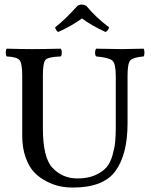

<svg xmlns="http://www.w3.org/2000/svg" viewBox="-20 -834 680 864"><path d="M173 -493V-256Q173 -125 216 -79Q261 -31 328 -31Q375 -31 408 -45.5Q441 -60 459 -81Q477 -102 486.5 -136Q496 -170 498.5 -197.5Q501 -225 501 -263V-493Q501 -548 485.5 -561.5Q470 -575 413 -580Q408 -584 408 -597Q408 -610 413 -615Q501 -613 528 -613Q554 -613 626 -615Q630 -610 630 -597Q630 -584 626 -580Q579 -576 566.5 -562.5Q554 -549 554 -493V-280Q554 -140 500 -65Q446 10 308 10Q279 10 251 4.5Q223 -1 191 -17Q159 -33 135 -57.5Q111 -82 95.5 -125Q80 -168 80 -224V-493Q80 -550 67.5 -564Q55 -578 10 -580Q6 -584 6 -597Q6 -610 10 -615Q83 -613 124 -613Q173 -613 253 -615Q258 -610 258 -597Q258 -584 253 -580Q197 -578 185 -565Q173 -552 173 -493ZM368 -808Q412 -755 471 -711Q466 -695 455 -690Q390 -720 349 -751Q302 -717 242 -690Q231 -697 228 -711Q269 -742 329 -808Q347 -819 368 -808Z"/></svg>

Font: Libertinus Mono
Style: Regular
Weight: 400
Designer: Philipp H. Poll
Foundry: Khaled Hosny
Version: Version 6.7